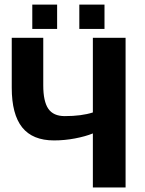

<svg xmlns="http://www.w3.org/2000/svg" viewBox="-20 -825 640 845"><path d="M388.7 0V-237.8Q356.4 -224.6 310.3 -215.8Q264.2 -207 217.8 -207Q123.5 -207 77.6 -264.4Q31.7 -321.8 31.7 -439V-658.7H170.4V-449.2Q170.4 -378.9 192.6 -346.4Q214.8 -314 265.1 -314Q338.9 -314 388.7 -330.1V-658.7H532.7V0ZM329.1 -697.8V-804.7H439.9V-697.8ZM122.1 -697.8V-804.7H231.4V-697.8Z"/></svg>

Font: Cousine
Style: Bold
Weight: 700
Monospace: yes
Designer: Steve Matteson
Foundry: Ascender Corporation
Version: Version 1.20